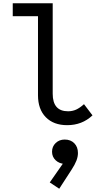

<svg xmlns="http://www.w3.org/2000/svg" viewBox="-20 -750 640 1175"><path d="M391 16Q308 16 260.2 -32.8Q212.5 -81.5 212.5 -167V-730H302.5V-176.5Q302.5 -69 396.5 -69Q423 -69 445.8 -79.2Q468.5 -89.5 494 -112.5L546 -44Q513.5 -13.5 475 1.2Q436.5 16 391 16ZM58 -651V-730H260V-651ZM342.5 405 284.5 366.5 379 231 378.5 253.5Q343 252 320.8 231Q298.5 210 298.5 178.5Q298.5 146.5 320.8 125.2Q343 104 376 104Q412.5 104 434.8 126.8Q457 149.5 457 186.5Q457 208.5 447.8 232.8Q438.5 257 418 288.5Z"/></svg>

Font: Google Sans Code
Style: Regular
Weight: 400
Monospace: yes
Designer: Google Sans Code Authors
Foundry: Google LLC
Version: Version 6.000